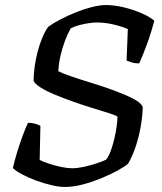

<svg xmlns="http://www.w3.org/2000/svg" viewBox="-20 -740 643 760"><path d="M236 0Q214 0 184 -7Q154 -14 124 -25Q94 -36 69 -49Q44 -62 31 -75Q37 -102 47.5 -136.5Q58 -171 70 -203.5Q82 -236 91 -254Q105 -254 118 -250.5Q131 -247 140 -242L137 -107Q152 -99 175.5 -91.5Q199 -84 223 -79Q247 -74 266 -74Q286 -74 311.5 -79.5Q337 -85 361.5 -93Q386 -101 400 -108Q411 -122 419 -144.5Q427 -167 433 -192.5Q439 -218 442 -241.5Q445 -265 445 -279Q434 -285 407 -293.5Q380 -302 344 -313Q308 -324 270 -337.5Q232 -351 198 -365Q164 -379 141 -393.5Q118 -408 113 -420Q113 -445 117 -475Q121 -505 129 -535.5Q137 -566 148 -592Q159 -618 171 -634Q190 -648 219 -663Q248 -678 280 -691Q312 -704 343.5 -712Q375 -720 399 -720Q433 -720 470 -711Q507 -702 539.5 -688Q572 -674 591 -658Q586 -640 579 -616.5Q572 -593 563 -568.5Q554 -544 545.5 -523Q537 -502 531 -489Q514 -489 501.5 -493Q489 -497 481 -500L486 -625Q460 -636 427.5 -643.5Q395 -651 362 -651Q351 -651 333 -648.5Q315 -646 295.5 -641Q276 -636 260 -628Q248 -607 237 -578Q226 -549 219 -517.5Q212 -486 211 -458Q226 -450 262.5 -437.5Q299 -425 345 -411Q391 -397 435 -380.5Q479 -364 509.5 -348Q540 -332 545 -316Q544 -279 537 -239Q530 -199 517.5 -161Q505 -123 487 -92Q473 -80 445.5 -65Q418 -50 382 -35Q346 -20 308.5 -10Q271 0 236 0Z"/></svg>

Font: Texturina Medium 12pt
Style: Italic
Weight: 400
Italic angle: -11°
Version: Version 1.002